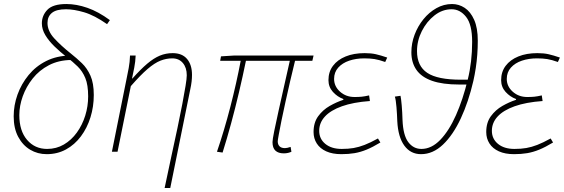

<svg xmlns="http://www.w3.org/2000/svg" viewBox="-20 -754 2804 954"><path d="M212 12Q167 12 130 -10Q93 -32 70.5 -74Q48 -116 48 -176Q48 -231 67 -284Q86 -337 122 -381Q158 -425 210 -451Q262 -477 328 -478L333 -456Q271 -455 223 -430Q175 -405 142.5 -364Q110 -323 93 -275.5Q76 -228 76 -182Q76 -104 114.5 -59Q153 -14 214 -14Q260 -14 297.5 -36Q335 -58 362 -95.5Q389 -133 403.5 -179.5Q418 -226 418 -275Q418 -332 404 -366Q390 -400 366 -423.5Q342 -447 312 -470Q280 -495 251.5 -522.5Q223 -550 205.5 -579Q188 -608 188 -638Q188 -677 215.5 -705.5Q243 -734 310 -734Q360 -734 414.5 -715Q469 -696 526 -654L512 -634Q449 -678 398 -693Q347 -708 308 -708Q260 -708 238 -690Q216 -672 216 -640Q216 -600 249.5 -563.5Q283 -527 332 -488Q361 -465 387 -440Q413 -415 429.5 -378Q446 -341 446 -282Q446 -224 429.5 -171Q413 -118 382 -76.5Q351 -35 308 -11.5Q265 12 212 12Z M798 180Q815 98 831.5 22.5Q848 -53 862 -119Q876 -185 886 -238Q896 -291 902 -327.5Q908 -364 908 -380Q908 -418 888.5 -441Q869 -464 836 -464Q806 -464 777 -452.5Q748 -441 713 -411Q678 -381 630 -326L564 0H536L608 -358Q614 -387 619.5 -416Q625 -445 626 -478H654Q653 -448 647 -417.5Q641 -387 636 -364H638Q679 -410 711.5 -437.5Q744 -465 774 -477.5Q804 -490 838 -490Q885 -490 909.5 -461Q934 -432 934 -382Q934 -366 932 -348.5Q930 -331 925 -308L826 180Z M1390 8Q1363 8 1348.5 -5.5Q1334 -19 1334 -48Q1334 -60 1342.5 -102.5Q1351 -145 1364.5 -205Q1378 -265 1392.5 -330Q1407 -395 1420 -452H1202Q1186 -374 1167.5 -295.5Q1149 -217 1128.5 -141.5Q1108 -66 1086 4L1058 0Q1094 -105 1124.5 -223Q1155 -341 1176 -452H1074L1078 -474L1142 -478H1538L1532 -452H1446Q1434 -405 1422 -352Q1410 -299 1398.5 -248Q1387 -197 1378.5 -154.5Q1370 -112 1365 -84.5Q1360 -57 1360 -52Q1360 -36 1369 -27Q1378 -18 1396 -18Q1401 -18 1408 -19.5Q1415 -21 1424 -24L1428 0Q1422 3 1412 5.5Q1402 8 1390 8Z M1676 12Q1632 12 1601 -2Q1570 -16 1554 -41Q1538 -66 1538 -98Q1538 -145 1561 -176.5Q1584 -208 1618 -227.5Q1652 -247 1686 -258V-262Q1656 -273 1634 -297.5Q1612 -322 1612 -356Q1612 -397 1634.5 -427Q1657 -457 1697.5 -473.5Q1738 -490 1792 -490Q1824 -490 1848 -484.5Q1872 -479 1904 -468L1894 -446Q1863 -457 1841 -460.5Q1819 -464 1790 -464Q1749 -464 1715 -452.5Q1681 -441 1660.5 -418Q1640 -395 1640 -362Q1640 -325 1669.5 -298.5Q1699 -272 1742 -272Q1762 -272 1777 -273.5Q1792 -275 1814 -280L1818 -252Q1735 -246 1679 -226Q1623 -206 1594.5 -175Q1566 -144 1566 -104Q1566 -64 1596.5 -39Q1627 -14 1678 -14Q1711 -14 1737 -18.5Q1763 -23 1791.5 -34Q1820 -45 1858 -66L1870 -46Q1832 -23 1801.5 -10.5Q1771 2 1741.5 7Q1712 12 1676 12Z M2072 12Q2020 12 1989 -30.5Q1958 -73 1954 -152Q1953 -185 1950 -221.5Q1947 -258 1942 -274L1970 -278Q1973 -265 1976 -230.5Q1979 -196 1980 -158Q1983 -82 2008.5 -48Q2034 -14 2074 -14Q2124 -14 2167.5 -59Q2211 -104 2245.5 -181.5Q2280 -259 2304 -358Q2315 -402 2320.5 -449.5Q2326 -497 2326 -546Q2326 -632 2296 -670Q2266 -708 2224 -708Q2178 -708 2139 -677.5Q2100 -647 2076 -599.5Q2052 -552 2052 -500Q2052 -426 2103 -392Q2154 -358 2270 -358H2318L2310 -334H2262Q2179 -334 2126.5 -352.5Q2074 -371 2049 -407Q2024 -443 2024 -494Q2024 -539 2040 -581.5Q2056 -624 2084 -658.5Q2112 -693 2148.5 -713.5Q2185 -734 2226 -734Q2260 -734 2289 -715Q2318 -696 2336 -655.5Q2354 -615 2354 -552Q2354 -517 2351.5 -483Q2349 -449 2344 -416Q2339 -383 2332 -352Q2308 -248 2269.5 -165.5Q2231 -83 2181 -35.5Q2131 12 2072 12Z M2534 12Q2490 12 2459 -2Q2428 -16 2412 -41Q2396 -66 2396 -98Q2396 -145 2419 -176.5Q2442 -208 2476 -227.5Q2510 -247 2544 -258V-262Q2514 -273 2492 -297.5Q2470 -322 2470 -356Q2470 -397 2492.5 -427Q2515 -457 2555.5 -473.5Q2596 -490 2650 -490Q2682 -490 2706 -484.5Q2730 -479 2762 -468L2752 -446Q2721 -457 2699 -460.5Q2677 -464 2648 -464Q2607 -464 2573 -452.5Q2539 -441 2518.5 -418Q2498 -395 2498 -362Q2498 -325 2527.5 -298.5Q2557 -272 2600 -272Q2620 -272 2635 -273.5Q2650 -275 2672 -280L2676 -252Q2593 -246 2537 -226Q2481 -206 2452.5 -175Q2424 -144 2424 -104Q2424 -64 2454.5 -39Q2485 -14 2536 -14Q2569 -14 2595 -18.5Q2621 -23 2649.5 -34Q2678 -45 2716 -66L2728 -46Q2690 -23 2659.5 -10.5Q2629 2 2599.5 7Q2570 12 2534 12Z"/></svg>

Font: Source Sans 3 ExtraLight
Style: Italic
Weight: 250
Italic angle: -11°
Designer: Paul D. Hunt
Foundry: Adobe
Version: Version 3.046;hotconv 1.0.118;makeotfexe 2.5.65603